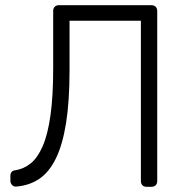

<svg xmlns="http://www.w3.org/2000/svg" viewBox="-20 -720 720 740"><path d="M545 0Q535 0 529 -6Q523 -12 523 -22V-640H248V-449Q248 -329 234.5 -245Q221 -161 195 -108.5Q169 -56 131 -30.5Q93 -5 43 -1Q33 0 26.5 -7Q20 -14 20 -24V-42Q20 -62 40 -64Q72 -69 98.5 -90.5Q125 -112 144.5 -156.5Q164 -201 174.5 -275Q185 -349 185 -457V-678Q185 -688 191 -694Q197 -700 207 -700H563Q574 -700 580 -694Q586 -688 586 -677V-22Q586 -12 580 -6Q574 0 563 0Z"/></svg>

Font: Rubik Light
Style: Regular
Weight: 300
Designer: Hubert and Fischer
Foundry: Hubert and Fischer
Version: Version 2.300;gftools[0.9.30]